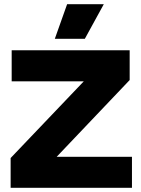

<svg xmlns="http://www.w3.org/2000/svg" viewBox="-20 -901 676 921"><path d="M478 -881 387 -715H243L302 -881ZM252 -149H613V0H31V-143L382 -511H36V-660H602V-517Z"/></svg>

Font: Elaine Sans ExtraBold
Style: Regular
Weight: 800
Designer: Wei Huang
Foundry: Wei Huang
Version: Version 2.001;December 24, 2019;FontCreator 12.0.0.2547 64-b